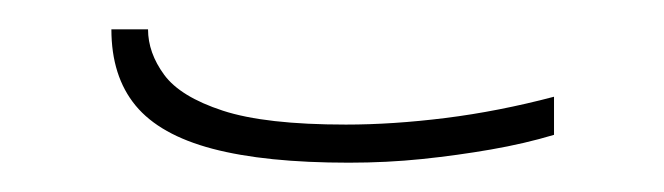

<svg xmlns="http://www.w3.org/2000/svg" viewBox="-20 -329 453 131"><path d="M218 -218Q161 -218 125 -227.5Q89 -237 72.5 -257Q56 -277 56 -309H81Q81 -293 92 -278Q103 -263 132 -253.5Q161 -244 216 -244Q248 -244 284 -248.5Q320 -253 358 -263V-237Q338 -231 315 -227Q292 -223 268 -220.5Q244 -218 218 -218Z"/></svg>

Font: Noto Sans Armenian Thin
Style: Regular
Weight: 250
Version: Version 2.007